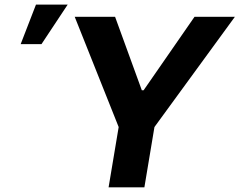

<svg xmlns="http://www.w3.org/2000/svg" viewBox="-20 -799 1022 819"><path d="M298.7 -727.3H470.9L584.9 -414.1H592.7L809.7 -727.3H981.9L638.8 -257.1L595.9 0H443.2L486.2 -257.1ZM68.2 -610.8 133.5 -779.5H268.8L157 -610.8Z"/></svg>

Font: Inter UI
Style: Bold Italic
Weight: 700
Italic angle: 9.39999°
Designer: Rasmus Andersson
Foundry: rsms
Version: 3.2;8d6f07862